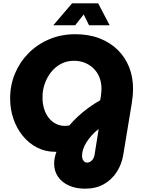

<svg xmlns="http://www.w3.org/2000/svg" viewBox="-20 -919 847 1156"><path d="M491 217Q438 217 396 198.5Q354 180 330 146Q306 112 306 66Q306 46 310 28.5Q314 11 320 -5Q318 -5 316.5 -5Q315 -5 312 -5Q253 -5 203.5 -30.5Q154 -56 117.5 -100.5Q81 -145 61 -203Q41 -261 41 -326Q41 -407 70.5 -477Q100 -547 153 -600Q206 -653 277.5 -683Q349 -713 434 -713Q515 -713 579.5 -688Q644 -663 689 -618.5Q734 -574 757.5 -514.5Q781 -455 781 -386Q781 -360 778.5 -337Q776 -314 773 -295L722 14Q713 69 683.5 115.5Q654 162 606 189.5Q558 217 491 217ZM504 60Q521 60 534 46Q547 32 550 9L574 -142Q552 -126 534 -106Q516 -86 502 -64.5Q488 -43 481 -22Q474 -1 474 18Q474 37 482.5 48.5Q491 60 504 60ZM371 -161Q378 -161 385 -162Q392 -163 398 -164Q421 -192 450.5 -219Q480 -246 513.5 -270.5Q547 -295 583 -315L587 -336Q589 -348 590 -362Q591 -376 591 -386Q591 -421 579.5 -451Q568 -481 546.5 -503.5Q525 -526 494.5 -539.5Q464 -553 425 -553Q382 -553 347 -534.5Q312 -516 287 -484Q262 -452 248.5 -412Q235 -372 236 -330Q236 -295 245.5 -264Q255 -233 273 -210Q291 -187 316 -174Q341 -161 371 -161ZM301 -767 414 -899H571L640 -767H516L484 -832L433 -767Z"/></svg>

Font: MuseoModerno ExtraBold
Style: Italic
Weight: 800
Italic angle: -9°
Designer: Pablo Cosgaya, Héctor Gatti, Marcela Romero, and the Authors of The MuseoModerno Project.
Foundry: Omnibus-Type Team
Version: Version 1.003